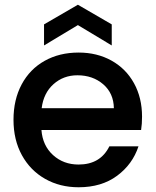

<svg xmlns="http://www.w3.org/2000/svg" viewBox="-20 -782 657 811"><path d="M576 -233H155Q160 -167 204 -127Q248 -87 312 -87Q404 -87 442 -164H565Q540 -88 474.5 -39.5Q409 9 312 9Q233 9 170.5 -26.5Q108 -62 72.5 -126.5Q37 -191 37 -276Q37 -361 71.5 -425.5Q106 -490 168.5 -525Q231 -560 312 -560Q390 -560 451 -526Q512 -492 546 -430.5Q580 -369 580 -289Q580 -258 576 -233ZM461 -325Q460 -388 416 -426Q372 -464 307 -464Q248 -464 206 -426.5Q164 -389 156 -325ZM309 -676 166 -590V-679L309 -762L452 -679V-590Z"/></svg>

Font: Poppins-tnum Medium
Style: Regular
Weight: 500
Designer: Ninad Kale (Devanagari), Jonny Pinhorn (Latin)
Foundry: Indian Type Foundry
Version: Version 4.004